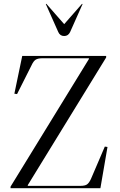

<svg xmlns="http://www.w3.org/2000/svg" viewBox="-20 -982 627 1002"><path d="M35 -8V0H504L541 -215L527 -217L455 -49Q445 -27 434 -19.5Q423 -12 399 -12H125V-16L534 -682V-690H96L55 -493L69 -491L145 -642Q155 -664 167 -671Q179 -678 203 -678H444V-674ZM315 -794Q293 -794 284 -815L219 -961L222 -962L315 -856L408 -962L411 -961L346 -815Q336 -794 315 -794Z"/></svg>

Font: Libre Caslon Display
Style: Regular
Weight: 400
Designer: Pablo Impallari, Rodrigo Fuenzalida
Foundry: Pablo Impallari, Rodrigo Fuenzalida
Version: Version 1.100; ttfautohint (v1.6) -l 8 -r 50 -G 200 -x 14 -D